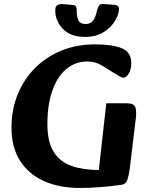

<svg xmlns="http://www.w3.org/2000/svg" viewBox="-20 -916 729 952"><path d="M376 16Q276 16 199.5 -17.5Q123 -51 80 -118Q37 -185 37 -283Q37 -373 68 -448.5Q99 -524 154.5 -579.5Q210 -635 285.5 -665.5Q361 -696 450 -696Q538 -696 584.5 -676.5Q631 -657 631 -602Q631 -574 619 -552.5Q607 -531 592 -531Q583 -531 564 -542.5Q545 -554 532 -562Q508 -578 479 -594.5Q450 -611 413 -611Q353 -611 308.5 -573.5Q264 -536 239.5 -466.5Q215 -397 215 -301Q215 -212 246.5 -162.5Q278 -113 335.5 -93Q393 -73 470 -73L507 -404H605Q634 -404 644.5 -394.5Q655 -385 655 -358Q655 -352 655 -346Q655 -340 654 -334L623 -76Q619 -47 611.5 -25Q604 -3 584 0Q530 8 475.5 12Q421 16 376 16ZM402 -733Q330 -733 292 -772.5Q254 -812 254 -864Q254 -886 266 -891.5Q278 -897 289 -896L344 -891Q353 -890 356.5 -884.5Q360 -879 360 -871Q360 -832 369 -814.5Q378 -797 405 -797Q429 -797 441.5 -813.5Q454 -830 461 -864Q466 -883 472.5 -890Q479 -897 493 -896L548 -892Q559 -891 564.5 -886Q570 -881 570 -872Q570 -846 550.5 -813Q531 -780 493.5 -756.5Q456 -733 402 -733Z"/></svg>

Font: Alkatra
Style: Bold
Weight: 700
Designer: Suman Bhandary
Version: Version 1.100;gftools[0.9.22]